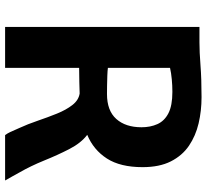

<svg xmlns="http://www.w3.org/2000/svg" viewBox="-48 -742 791 734"><g transform="rotate(90 347.0 -375.5)"><path d="M240 0H83.5V-743H142.5Q180 -743 230.8 -747Q281.5 -751 352 -751Q404 -751 452 -739.8Q500 -728.5 537.8 -702.8Q575.5 -677 597.5 -633.5Q619.5 -590 619.5 -525.5Q619.5 -440.5 586.5 -389.2Q553.5 -338 496 -314Q527.5 -290 550.5 -245.2Q573.5 -200.5 594.2 -149.2Q615 -98 640 -54.5Q647.5 -40.5 655.2 -27Q663 -13.5 670.5 0H497Q490.5 -8.5 485.5 -19.2Q480.5 -30 470 -54Q455 -86.5 442 -124.8Q429 -163 414.8 -198.2Q400.5 -233.5 382 -257.2Q363.5 -281 338 -285Q320 -284.5 296.2 -283.8Q272.5 -283 240 -283ZM240 -393Q250.5 -391.5 269.5 -390.8Q288.5 -390 308.2 -389.8Q328 -389.5 340 -389.5Q403.5 -389.5 435.2 -425Q467 -460.5 467 -521.5Q467 -555.5 455 -582.2Q443 -609 413.8 -624.2Q384.5 -639.5 331.5 -639.5Q307.5 -639.5 283.5 -637.2Q259.5 -635 240 -630.5Z"/></g></svg>

Font: Merriweather Sans
Style: Bold
Weight: 700
Designer: Eben Sorkin
Foundry: Eben Sorkin
Version: Version 1.008; ttfautohint (v1.7.19-72a1) -l 8 -r 50 -G 200 